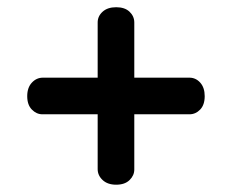

<svg xmlns="http://www.w3.org/2000/svg" viewBox="-20 -606 639 529"><path d="M55 -341Q55 -364.6 67.8 -378.3Q80.5 -392 98 -392H502Q519.4 -392 531.7 -378.3Q544 -364.6 544 -341Q544 -317.1 531.5 -304.1Q519 -291.1 502 -291.1H97Q80.4 -291.1 67.7 -304.2Q55 -317.2 55 -341ZM300.1 -97.1Q276.5 -97.1 262.8 -109.9Q249.1 -122.6 249.1 -140.1V-544.1Q249.1 -561.5 262.8 -573.8Q276.5 -586.1 300.1 -586.1Q324 -586.1 337 -573.6Q350 -561.1 350 -544.1V-139.1Q350 -122.5 336.9 -109.8Q323.9 -97.1 300.1 -97.1Z"/></svg>

Font: Fraunces SuperSoft 9pt
Style: Regular
Weight: 900
Version: Version 1.000;[b76b70a41]